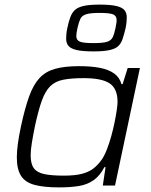

<svg xmlns="http://www.w3.org/2000/svg" viewBox="-20 -805 655 833"><path d="M236 8Q170 8 129.5 -3Q89 -14 71 -42.5Q53 -71 53 -123Q53 -148 57.5 -181.5Q62 -215 71 -257Q88 -336 106.5 -387Q125 -438 151.5 -466.5Q178 -495 219.5 -506.5Q261 -518 323 -518Q376 -518 414 -510.5Q452 -503 475.5 -486Q499 -469 507 -440H512L534 -510H587L479 0H426L438 -80H433Q414 -43 386.5 -23.5Q359 -4 322 2Q285 8 236 8ZM257 -43Q304 -43 334 -50.5Q364 -58 384 -73Q404 -88 421 -112Q433 -129 443.5 -156Q454 -183 462.5 -213.5Q471 -244 477 -273.5Q483 -303 486.5 -327Q490 -351 490 -363Q490 -420 456 -443Q422 -466 343 -466Q289 -466 254 -459Q219 -452 197.5 -430.5Q176 -409 161 -367Q146 -325 131 -255Q123 -215 118 -184Q113 -153 113 -131Q113 -94 127 -75Q141 -56 173 -49.5Q205 -43 257 -43ZM386 -582Q338 -582 312.5 -588Q287 -594 277 -606Q267 -618 267 -637Q267 -645 268 -657.5Q269 -670 272 -683Q278 -712 285.5 -731.5Q293 -751 306 -762.5Q319 -774 344 -779.5Q369 -785 412 -785Q459 -785 484.5 -779Q510 -773 520 -761Q530 -749 530 -730Q530 -722 529 -710Q528 -698 525 -683Q518 -654 511.5 -635Q505 -616 492.5 -604.5Q480 -593 454.5 -587.5Q429 -582 386 -582ZM385 -618Q426 -618 444 -623.5Q462 -629 469 -643.5Q476 -658 481 -683Q483 -694 484.5 -702.5Q486 -711 486 -718Q486 -736 471 -742.5Q456 -749 412 -749Q372 -749 353.5 -743Q335 -737 328.5 -723Q322 -709 316 -683Q314 -673 312.5 -664Q311 -655 311 -649Q311 -631 326 -624.5Q341 -618 385 -618Z"/></svg>

Font: Saira SemiExpanded Light
Style: Italic
Weight: 300
Width: 6
Italic angle: -12°
Designer: Hector Gatti with collaboration of the Omnibus-Type team
Foundry: Omnibus-Type
Version: Version 1.101